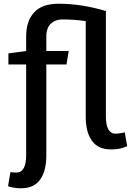

<svg xmlns="http://www.w3.org/2000/svg" viewBox="-20 -788 702 1028"><path d="M25 -443V-502L120 -515V-593Q120 -675 162.5 -721.5Q205 -768 294 -768Q416 -768 547 -729V-165Q547 -72 600 -72Q613 -72 648 -79L661 -5Q660 -5 652.5 -2Q645 1 636 4Q610 12 574 12Q505 12 472 -34.5Q439 -81 439 -163V-675Q376 -684 314 -684Q277 -684 252.5 -661.5Q228 -639 228 -591V-515H348L336 -443H228V45Q228 127 195 173.5Q162 220 93 220Q54 220 23 209L36 133Q48 136 67 136Q120 136 120 43V-443Z"/></svg>

Font: Convergence
Style: Regular
Weight: 400
Designer: Nicolas Silva and John Vargas
Foundry: Nicolas Silva and Jonh Vargas
Version: Version 1.002